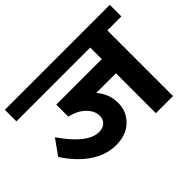

<svg xmlns="http://www.w3.org/2000/svg" viewBox="-140 -868 1107 1107"><g transform="rotate(-45 413.0 -314.5)"><path d="M587.4 0V-325.7H426.8Q476.1 -269 476.1 -194.8Q476.1 -126 427 -78.6Q377.9 -31.2 295.9 -31.2Q217.3 -31.2 144.3 -79.1Q71.3 -127 10.7 -219.7L77.6 -313.5Q187.5 -154.3 279.3 -154.3Q311 -154.3 329.8 -171.9Q348.6 -189.5 348.6 -218.3Q348.6 -257.8 313 -293.7Q277.3 -329.6 216.3 -342.8V-440.9H587.4V-535.2H-14.6V-629.4H841.3V-535.2H727.1V0Z"/></g></svg>

Font: Khula Bold
Style: Regular
Weight: 700
Designer: Erin McLaughlin, Steve Matteson
Version: Version 1.000;PS 1.0;hotconv 1.0.72;makeotf.lib2.5.5900